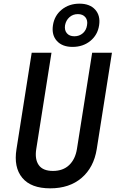

<svg xmlns="http://www.w3.org/2000/svg" viewBox="-20 -1018 640 1048"><path d="M254 10Q149 10 101.5 -47.5Q54 -105 70 -204L153 -730H261L178 -205Q169 -149 191.5 -117Q214 -85 269 -85Q324 -85 357.5 -117Q391 -149 400 -205L483 -730H591L508 -204Q492 -104 425.5 -47Q359 10 254 10ZM376 -762Q320 -762 290.5 -794.5Q261 -827 269 -880Q277 -933 317 -965.5Q357 -998 414 -998Q470 -998 499.5 -965.5Q529 -933 521 -880Q513 -827 473 -794.5Q433 -762 376 -762ZM386 -820Q413 -820 432 -836.5Q451 -853 455 -880Q460 -907 446 -924Q432 -941 405 -941Q378 -941 359 -924Q340 -907 335 -880Q331 -853 345 -836.5Q359 -820 386 -820Z"/></svg>

Font: NKDuy Mono SemiBold
Style: Italic
Weight: 600
Italic angle: -9°
Monospace: yes
Designer: NKDuy
Foundry: NKDuy
Version: Version 2.251; ttfautohint (v1.8.4.7-5d5b)